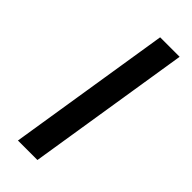

<svg xmlns="http://www.w3.org/2000/svg" viewBox="-231 -742 780 780"><g transform="rotate(45 159.0 -352.5)"><path d="M63 0 175 -705H287L175 0Z"/></g></svg>

Font: Nunito Sans 7pt SemiBold
Style: Italic
Weight: 600
Italic angle: -9°
Designer: Vernon Adams
Foundry: Vernon Adams
Version: Version 3.101;gftools[0.9.27]